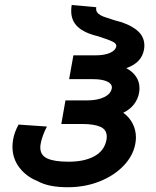

<svg xmlns="http://www.w3.org/2000/svg" viewBox="-20 -750 640 786"><path d="M134 -8.5Q87.5 -27 59.2 -64.2Q31 -101.5 31 -149.5Q31 -162 33.5 -178Q38.5 -208 56 -240L172 -232Q152.5 -194 146.5 -161.5Q145 -153.5 145 -146Q145 -114.5 173.8 -101.2Q202.5 -88 260.5 -88Q326 -88 367 -110.8Q408 -133.5 416 -178.5Q417 -183 417 -191Q417 -219 391.2 -230.8Q365.5 -242.5 314 -242.5H231L248 -339H336.5Q379 -339 406.2 -352.2Q433.5 -365.5 437.5 -388L438 -392Q438 -408 417.2 -417Q396.5 -426 359.5 -426H263L280.5 -523.5H372Q406.5 -523.5 429.5 -533.2Q452.5 -543 456 -560Q458 -571 441.8 -579.2Q425.5 -587.5 381.5 -601.5Q325 -615 298.2 -640.2Q271.5 -665.5 271.5 -705Q271.5 -718 273.5 -729.5L374 -720.5Q373.5 -718.5 373.5 -714Q373.5 -702 382.5 -694.2Q391.5 -686.5 404.2 -681.8Q417 -677 449 -667Q503 -654.5 537 -629Q571 -603.5 571 -563.5Q571 -555.5 569.5 -547Q564.5 -519.5 546.5 -500.8Q528.5 -482 497 -471Q523 -457 537 -436.2Q551 -415.5 551 -389Q551 -380 549.5 -371Q545 -344.5 528.5 -323Q512 -301.5 484.5 -288.5Q509 -271 522.8 -244.5Q536.5 -218 536.5 -187Q536.5 -176 534 -162Q525.5 -113.5 487.2 -72.8Q449 -32 388.8 -7.8Q328.5 16.5 257 16.5Q178.5 16.5 134 -8.5Z"/></svg>

Font: JuliaMono BoldItalic
Style: Regular
Weight: 700
Italic angle: -9°
Monospace: yes
Designer: cormullion
Foundry: corm
Version: Version 0.049; ttfautohint (v1.8.4)